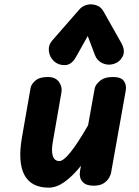

<svg xmlns="http://www.w3.org/2000/svg" viewBox="-20 -855 638 884"><path d="M204.5 9Q123 9 92 -50.2Q61 -109.5 81.5 -225L121 -451Q124 -467.5 143 -484Q162 -500.5 200.5 -500.5Q235 -500.5 251.2 -478.2Q267.5 -456 263 -430.5L223.5 -203.5Q215.5 -160 223.2 -136.8Q231 -113.5 253.5 -113.5Q272.5 -113.5 306 -155.8Q339.5 -198 385.5 -278L416 -447.5Q418.5 -464 439.5 -482.2Q460.5 -500.5 500.5 -500.5Q537.5 -500.5 550.5 -482Q563.5 -463.5 559 -438L491.5 -60Q490.5 -52 482.8 -37.5Q475 -23 457.8 -11.5Q440.5 0 410 0Q376 0 359.8 -18.2Q343.5 -36.5 348.5 -68.5L353 -92Q314.5 -44 277.2 -17.5Q240 9 204.5 9ZM503.5 -560.5Q476.5 -552.5 451.8 -564Q427 -575.5 417.5 -600.5L384 -689L330 -593Q310 -556.5 280 -555.2Q250 -554 228.5 -573Q208 -592.5 205 -620Q202 -647.5 220.5 -668.5L345 -811Q356 -823.5 369.8 -829.2Q383.5 -835 397.5 -835Q414.5 -835 430.2 -828Q446 -821 456.5 -802.5L538 -658Q558.5 -621.5 544.8 -595.2Q531 -569 503.5 -560.5Z"/></svg>

Font: Edu VIC WA NT Hand Pre
Style: Regular
Weight: 400
Designer: Tina and Corey Anderson, Eben Sorkin, Mirko Velimirovic
Foundry: Google for Education
Version: Version 1.000